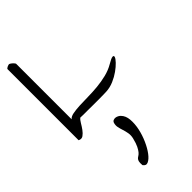

<svg xmlns="http://www.w3.org/2000/svg" viewBox="-346 -812 1328 1328"><g transform="rotate(-45 318.0 -148.0)"><path d="M16.6 -711.9Q16.6 -714.8 20.5 -717.8Q24.4 -720.7 29.8 -723.6Q35.2 -726.6 41 -728Q46.9 -729.5 50.8 -728.5Q54.7 -727.5 60.5 -723.1Q66.4 -718.8 71.8 -713.9Q77.1 -709 81.1 -703.6Q85 -698.2 85 -695.3V-153.3Q96.7 -168 124.5 -173.3Q152.3 -178.7 190.4 -180.7Q228.5 -182.6 273.9 -183.1Q319.3 -183.6 366.2 -188Q413.1 -192.4 458.5 -203.6Q503.9 -214.8 542 -237.3Q578.1 -258.8 591.3 -259.3Q604.5 -259.8 600.6 -247.1Q596.7 -234.4 577.1 -213.9Q557.6 -193.4 528.8 -172.9Q500 -152.3 463.9 -136.7Q427.7 -121.1 389.6 -119.1Q379.9 -118.2 360.4 -118.2Q340.8 -118.2 315.4 -117.7Q290 -117.2 262.7 -117.7Q235.4 -118.2 210 -118.2H165Q145.5 -118.2 135.7 -119.1Q124 -110.4 111.8 -89.4Q99.6 -68.4 85.4 -48.8Q71.3 -29.3 54.7 -17.6Q38.1 -5.9 16.6 -16.6ZM207 417Q205.1 393.6 208 381.8Q210.9 370.1 216.8 363.8Q222.7 357.4 231.9 352.1Q241.2 346.7 251 335Q260.7 323.2 271.5 301.8Q282.2 280.3 292 240.2Q297.9 214.8 293.9 192.4Q290 169.9 283.2 149.4Q276.4 128.9 272.5 109.9Q268.6 90.8 274.4 71.3Q278.3 59.6 288.1 55.7Q297.9 51.8 308.1 53.2Q318.4 54.7 328.1 60.1Q337.9 65.4 342.8 71.3Q366.2 94.7 369.6 135.7Q373 176.8 363.3 223.1Q353.5 269.5 333.5 314.5Q313.5 359.4 290.5 389.6Q267.6 419.9 245.1 430.2Q222.7 440.4 207 417Z"/></g></svg>

Font: Over the Rainbow
Style: Regular
Weight: 400
Designer: Kimberly Geswein
Foundry: Kimberly Geswein
Version: Version 1.002 2010